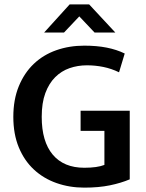

<svg xmlns="http://www.w3.org/2000/svg" viewBox="-20 -849 667 879"><path d="M366 -640Q423 -640 468.5 -631Q514 -622 551 -604L525 -518Q490 -535 453 -542.5Q416 -550 378 -550Q336 -550 298.5 -537Q261 -524 232.5 -495.5Q204 -467 187.5 -422.5Q171 -378 171 -314Q171 -201 221.5 -141Q272 -81 366 -81Q425 -81 458 -94V-250H349V-342H574V-28Q534 -11 483 -0.5Q432 10 366 10Q298 10 238.5 -11Q179 -32 135 -73Q91 -114 66 -174.5Q41 -235 41 -314Q41 -393 66 -454Q91 -515 134.5 -556.5Q178 -598 237.5 -619Q297 -640 366 -640ZM299 -829H388L508 -700H413L343 -774L273 -700H182Z"/></svg>

Font: Mukta SemiBold
Style: Regular
Weight: 600
Designer: Girish Dalvi and Yashodeep Gholap
Foundry: Ek Type
Version: Version 2.538;PS 1.002;hotconv 16.6.51;makeotf.lib2.5.65220;